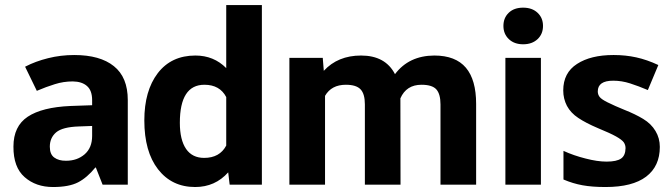

<svg xmlns="http://www.w3.org/2000/svg" viewBox="-20 -731 2651 760"><path d="M344.7 -192.9V-232.4L293 -230.5Q227.5 -228.5 202.1 -207Q177.2 -185.5 177.2 -150.4Q177.2 -120.1 194.8 -107.4Q212.9 -94.2 241.7 -94.7Q285.2 -94.7 314.9 -120.1Q344.7 -146 344.7 -192.9ZM273.9 -513.2Q376 -513.2 430.7 -469.2Q485.8 -425.3 485.8 -335V-2V0H483.9H387.2H386.2L385.7 -1L359.4 -67.9H357.4Q324.7 -27.8 289.1 -9.3Q271 0 246.3 4.6Q221.7 9.3 189.9 9.3Q122.1 9.3 77.6 -29.8Q32.7 -68.8 33.2 -150.9Q33.2 -231.4 89.8 -269Q146.5 -306.6 258.8 -311.5L344.7 -314.5V-334.5Q344.7 -373 324.2 -390.6Q304.2 -408.2 268.1 -408.7Q231.4 -408.7 197.3 -397.9Q162.6 -387.2 127.4 -372.1L126 -371.1L125 -373L80.1 -465.3L79.6 -467.3L81.1 -467.8Q120.6 -488.3 170.4 -500.7Q220.2 -513.2 273.9 -513.2Z M789.1 -395.5Q691.9 -395.5 691.9 -245.1Q691.9 -177.2 716.8 -141.1Q741.2 -106 788.1 -106Q849.6 -106 875.5 -154.8V-346.7Q850.1 -395.5 789.1 -395.5ZM605.5 -61Q551.3 -130.9 551.3 -254.4Q551.3 -371.6 604.5 -441.4Q658.2 -511.2 753.4 -511.2Q826.2 -511.2 875.5 -461.4V-708V-710.9H878.4H1013.2H1016.6V-708V-3.4V0H1013.2H892.1H889.2L888.7 -2.9L883.3 -48.8Q831.5 9.3 752.4 9.3Q660.2 9.3 605.5 -61Z M1257.8 -502V-499L1261.7 -450.7Q1317.4 -511.2 1409.2 -511.2Q1505.4 -511.2 1543.5 -437.5Q1598.6 -510.7 1699.2 -511.2Q1783.2 -511.2 1824.2 -462.9Q1864.7 -415 1864.7 -319.8V-3.4V0H1861.3H1727.1H1723.6V-3.4V-317.9Q1723.6 -358.9 1707 -377.4Q1690.4 -395.5 1648.4 -395.5Q1588.4 -395.5 1564.9 -341.8L1565.4 -3.4V0H1562H1427.7H1424.3V-3.4V-317.9Q1424.3 -359.4 1407.2 -377.4Q1390.1 -395.5 1349.1 -395.5Q1292 -395.5 1266.6 -351.6V-3.4V0H1263.2H1128.9H1125.5V-3.4V-498.5V-502H1128.9H1254.9Z M2050.8 -700.7Q2086.4 -700.7 2107.9 -680.4Q2129.4 -660.2 2129.4 -628.4Q2129.4 -596.2 2107.7 -575.9Q2085.9 -555.7 2050.8 -555.7Q2015.6 -555.7 1994.1 -576.2Q1972.7 -596.7 1972.7 -628.4Q1972.7 -660.2 1993.7 -680.4Q2014.6 -700.7 2050.8 -700.7ZM2121.1 0H2118.2H1983.4H1980.5V-3.4V-498.5V-502H1983.4H2118.2H2121.1V-498.5V-3.4Z M2591.8 -149.4Q2591.8 -72.8 2537.6 -31.7Q2483.4 9.3 2377 9.3H2376.5H2376Q2323.7 9.3 2286.1 2.4Q2248 -4.4 2210.4 -20.5V-133.8Q2251 -115.2 2297.9 -103.5Q2344.7 -91.3 2380.9 -91.3H2381.3Q2420.9 -91.3 2438.5 -103.5Q2455.6 -115.2 2456.1 -144.5Q2456.1 -157.2 2449.2 -167.5Q2441.9 -177.7 2418.9 -190.7Q2396 -203.6 2347.2 -223.6Q2298.8 -244.1 2269 -264.2Q2239.3 -283.7 2224.1 -312Q2209.5 -340.3 2209.5 -373Q2209.5 -442.9 2264.2 -478Q2318.4 -513.2 2408.2 -513.2H2408.7Q2409.2 -513.2 2409.7 -513.2Q2456.5 -513.2 2498.5 -503.9Q2541 -494.6 2585.9 -473.6L2544.4 -374.5Q2507.8 -390.1 2474.1 -400.9Q2440.9 -411.6 2407.2 -411.6Q2346.2 -411.6 2346.2 -369.1Q2346.2 -356.4 2354 -346.7Q2361.8 -337.4 2384.3 -326.2Q2415 -311 2451.2 -296.4Q2494.6 -279.3 2525.9 -260.3Q2557.6 -241.2 2574.7 -212.4Q2591.8 -184.1 2591.8 -149.4Z"/></svg>

Font: MAUL Bold
Style: Bold
Weight: 700
Designer: MAUL
Version: Version 1.0; 2020; ttfautohint (v1.8.3)